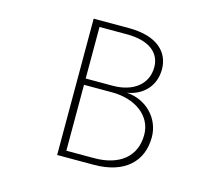

<svg xmlns="http://www.w3.org/2000/svg" viewBox="-108 -900 1217 1061"><g transform="rotate(15 500.0 -369.0)"><path d="M503 -759H302V21H511C688 21 782 -70 782 -209C782 -316 698 -404 585 -411C674 -425 739 -489 739 -586C739 -678 673 -759 503 -759ZM499 -428H345V-723H501C633 -723 695 -666 695 -586C695 -492 621 -428 499 -428ZM504 -15H345V-392H506C638 -392 738 -320 738 -211C738 -85 647 -15 504 -15Z"/></g></svg>

Font: LINE Seed JP_OTF Thin
Style: Regular
Weight: 250
Designer: LY Corporation & Fontrix & Fontworks
Version: Version 1.007